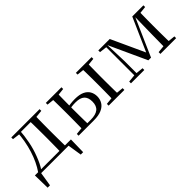

<svg xmlns="http://www.w3.org/2000/svg" viewBox="62 -1244 2137 2137"><g transform="rotate(-45 1130.5 -175.5)"><path d="M545.9 0H70.9L95.2 -21.1L65.5 165.4H28.3L24.3 -31.1H591.3L587.3 165.4H549.3L520.2 -21.5ZM410.1 0Q411.3 -24.4 411.8 -65.3Q412.3 -106.3 412.8 -150.3Q413.3 -194.3 413.3 -228.5V-288.3Q413.3 -321.7 412.8 -365.7Q412.3 -409.7 411.8 -450.7Q411.3 -491.8 410.1 -516H497.7Q496.7 -491.8 496.2 -450.7Q495.7 -409.7 495.2 -365.7Q494.7 -321.7 494.7 -288.3V-228.5Q494.7 -194.3 495.2 -150.3Q495.7 -106.3 496.2 -65.3Q496.7 -24.4 497.7 0ZM137.7 -489.1V-516H239.7V-477.4H230.6ZM455.1 -477.4V-516H583.1V-489.1L471.5 -477.4ZM74.8 -30.4Q139.2 -123.1 178.8 -249.2Q218.4 -375.4 226.8 -516H260.6Q255 -425.3 237.6 -337.1Q220.2 -248.8 189.2 -169.3Q174.3 -128.8 155.7 -90.6Q137.1 -52.5 114.1 -19.1V-6.8ZM239.7 -484.1V-516H456.9V-484.1Z M796.1 0V-29.4H902.4Q980.8 -29.4 1019.9 -60.8Q1058.9 -92.3 1058.9 -159.7Q1058.9 -224.7 1025 -255.6Q991.1 -286.6 919.3 -286.6Q887.8 -286.6 859.4 -283.2Q831 -279.8 802.7 -273.8V-304.8Q836.6 -310.5 871.1 -314.6Q905.6 -318.7 939.4 -318.7Q1010.8 -318.7 1054.3 -298.4Q1097.7 -278.1 1117.9 -242.8Q1138.2 -207.5 1138.2 -162.8Q1138.2 -117.1 1116 -80.3Q1093.9 -43.4 1046 -21.7Q998.1 0 919.3 0ZM761 0Q762 -24.4 762.5 -65.3Q763 -106.3 763.5 -150.3Q764 -194.3 764 -228.5V-288.3Q764 -321.7 763.5 -365.7Q763 -409.7 762.5 -450.7Q762 -491.8 761 -516H848.7Q847.7 -491.8 847 -450.7Q846.4 -409.7 845.9 -365.7Q845.4 -321.7 845.4 -287.5V-228.5Q845.4 -194.3 845.9 -150.3Q846.4 -106.3 847 -65.3Q847.7 -24.4 848.7 0ZM1232.9 0Q1234.7 -24.4 1235.3 -65.3Q1235.9 -106.3 1236.4 -150.3Q1236.9 -194.3 1236.9 -228.5V-288.3Q1236.9 -321.7 1236.4 -365.7Q1235.9 -409.7 1235.3 -450.7Q1234.7 -491.8 1232.9 -516H1322.1Q1321.1 -491.8 1320.6 -450.7Q1320.1 -409.7 1319.6 -365.7Q1319.1 -321.7 1319.1 -288.3V-228.5Q1319.1 -194.3 1319.6 -150.3Q1320.1 -106.3 1320.6 -65.3Q1321.1 -24.4 1322.1 0ZM681.2 -489.1V-516H927.2V-489.1L821.6 -477.4H788.6ZM1154.1 0V-27.8L1262.1 -38.6H1295.3L1401.7 -27.8V0ZM1154.1 -489.1V-516H1401.7V-489.1L1295.3 -477.4H1262.1ZM681.2 0V-27.8L788.6 -38.6H807.3V0Z M1823.3 -44.4 1614.3 -500.2H1608.6V-516H1687.3L1877.9 -101.4H1858.3L2041.7 -516H2073.3V-500.6H2066.5L1865.6 -44.4ZM2052.6 0 2055.2 -221.5 2060.5 -516H2136Q2135 -491.8 2134.4 -450.7Q2133.8 -409.7 2133.3 -365.7Q2132.8 -321.7 2132.8 -288.3V-228.5Q2132.8 -194.3 2133.3 -150.3Q2133.8 -106.3 2134.4 -65.3Q2135 -24.4 2136 0ZM1505.5 0V-27.8L1604.2 -37.8H1620.3L1715.4 -27.8V0ZM1968.6 0V-27.8L2076.8 -38.6H2109L2216.4 -27.8V0ZM1507.3 -489.1V-516H1617.1V-477.4H1605.3ZM1595 0V-516H1619.8L1629.7 -222.7V0ZM2090.5 -477.4V-516H2217.2V-489.1L2109.8 -477.4Z"/></g></svg>

Font: Noto Serif JP
Style: Regular
Weight: 200
Designer: Ryoko NISHIZUKA 西塚涼子 (kana & ideographs); Frank Grießhammer (Latin, Greek & Cyrillic); Wenlong ZHANG 张文龙 (bopomofo); San
Foundry: Adobe
Version: Version 2.001;hotconv 1.1.0;makeotfexe 2.6.0